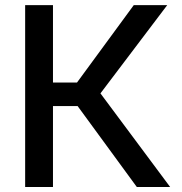

<svg xmlns="http://www.w3.org/2000/svg" viewBox="-20 -748 728 768"><path d="M80.6 0V-727.5H191.9V-418H288.1L515.1 -727.5H648.9L381.8 -374.5L660.6 0H527.3L290.5 -323.7H191.9V0Z"/></svg>

Font: Inter Medium
Style: Regular
Weight: 500
Designer: Rasmus Andersson
Foundry: rsms
Version: Version 4.001;git-9221beed3